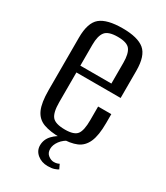

<svg xmlns="http://www.w3.org/2000/svg" viewBox="-164 -575 675 782"><g transform="rotate(30 173.5 -184.5)"><path d="M181 9Q131 9 100 -2.5Q69 -14 55 -45Q41 -76 41 -135V-382Q41 -452 72.5 -478Q104 -504 177 -504Q248 -504 279.5 -478Q311 -452 311 -382V-254H103V-114Q103 -66 118 -47.5Q133 -29 179 -29Q221 -29 235 -47Q249 -65 249 -114V-178H311V-136Q311 -78 297 -46.5Q283 -15 254.5 -3Q226 9 181 9ZM103 -286H249V-384Q249 -426 235 -445Q221 -464 177 -464Q133 -464 118 -445Q103 -426 103 -384ZM192 135Q163 135 143 118.5Q123 102 123 77Q123 49 143 28Q163 7 188 -1L220 0Q194 12 180 31Q166 50 166 69Q166 88 179 98Q192 108 205 108Q214 108 220.5 106Q227 104 230 102L240 123Q234 127 222.5 131Q211 135 192 135Z"/></g></svg>

Font: Alumni Sans
Style: Regular
Weight: 400
Designer: Robert E. Leuschke
Foundry: Robert E. Leuschke
Version: Version 1.018